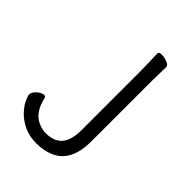

<svg xmlns="http://www.w3.org/2000/svg" viewBox="-211 -801 915 915"><g transform="rotate(45 246.0 -344.0)"><path d="M386 -677 384 -588V-177Q384 -38 294 0Q254 17 205.5 17Q157 17 120 -1Q83 -19 60 -44Q37 -69 26.5 -91.5Q16 -114 16 -124.5Q16 -135 25 -146.5Q34 -158 46.5 -165.5Q59 -173 69 -173Q79 -173 81 -162Q97 -90 145 -64Q175 -49 204 -49Q233 -49 258 -60Q313 -85 313 -180V-589L310 -695Q310 -705 329 -705Q348 -705 367 -697.5Q386 -690 386 -677Z"/></g></svg>

Font: LXGW WenKai Lite
Style: Regular
Weight: 400
Designer: LXGW / Fontworks Inc.
Foundry: LXGW / Fontworks Inc.
Version: Version 1.511; March 25, 2025